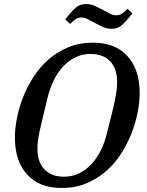

<svg xmlns="http://www.w3.org/2000/svg" viewBox="-20 -922 730 954"><path d="M298 -44Q339 -44 373.5 -61Q408 -78 435 -107Q462 -136 481.5 -176Q501 -216 512 -263Q527 -321 536.5 -360Q546 -399 551.5 -427Q557 -455 559.5 -475Q562 -495 562 -515Q562 -545 554.5 -570Q547 -595 530.5 -614Q514 -633 489 -643.5Q464 -654 430 -654Q389 -654 354.5 -637Q320 -620 293 -591Q266 -562 246.5 -521.5Q227 -481 216 -435Q202 -377 192.5 -337.5Q183 -298 177 -270.5Q171 -243 168.5 -223Q166 -203 166 -183Q166 -153 173.5 -128Q181 -103 197.5 -84Q214 -65 238.5 -54.5Q263 -44 298 -44ZM286 12Q175 12 114.5 -55Q54 -122 54 -239Q54 -282 64 -334Q74 -386 94.5 -438.5Q115 -491 146.5 -540Q178 -589 221 -626.5Q264 -664 319 -687Q374 -710 442 -710Q553 -710 613.5 -643Q674 -576 674 -459Q674 -416 664 -364Q654 -312 633.5 -259.5Q613 -207 581.5 -158Q550 -109 507 -71.5Q464 -34 409 -11Q354 12 286 12ZM535 -779Q512 -779 494 -787Q476 -795 455 -806Q432 -818 416.5 -826.5Q401 -835 384 -835Q371 -835 359 -828.5Q347 -822 328 -803L304 -826Q328 -856 351 -879Q374 -902 407 -902Q430 -902 448 -894Q466 -886 487 -875Q510 -863 525.5 -854.5Q541 -846 558 -846Q571 -846 583 -852.5Q595 -859 614 -878L638 -855Q614 -825 591 -802Q568 -779 535 -779Z"/></svg>

Font: IBM Plex Serif Medium
Style: Italic
Weight: 500
Italic angle: -14°
Designer: Mike Abbink, Paul van der Laan, Pieter van Rosmalen
Foundry: Bold Monday
Version: Version 2.5